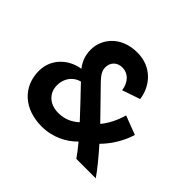

<svg xmlns="http://www.w3.org/2000/svg" viewBox="-162 -927 1153 1153"><g transform="rotate(45 414.5 -350.5)"><path d="M598 0H763C730 -48 684 -103 632 -162C680 -210 723 -277 745 -350L625 -396C610 -342 583 -288 551 -250C502 -301 451 -353 403 -402C363 -443 332 -471 332 -511C332 -555 362 -584 406 -584C452 -584 492 -550 501 -486L615 -525C603 -619 532 -711 406 -711C265 -711 195 -614 195 -526C195 -476 210 -439 237 -404C143 -390 65 -317 65 -215C65 -82 162 10 313 10C406 10 484 -31 534 -83C558 -54 580 -26 598 0ZM203 -231C203 -288 236 -334 289 -348C344 -290 403 -229 457 -170C420 -136 377 -118 327 -118C250 -118 203 -166 203 -231Z"/></g></svg>

Font: Gully SemiBold
Style: Regular
Weight: 600
Designer: jaikishan Patel
Foundry: MagicType
Version: Version 1.000;Glyphs 3.2 (3242)